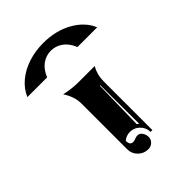

<svg xmlns="http://www.w3.org/2000/svg" viewBox="-173 -722 658 658"><g transform="rotate(-45 156.0 -393.0)"><path d="M80.3 -476.6Q115 -468.8 150.1 -468.8H225.3Q210 -442.1 210 -410.2V-173.8H201.2Q201.2 -194.3 186.5 -209.1Q171.9 -223.9 151.4 -223.9Q133.3 -223.9 119.4 -212.2Q119.4 -191.4 134.5 -191.2Q139.6 -191.2 147.3 -194.2Q155 -197.3 160.2 -197.3Q171.6 -197.3 178.1 -187.3Q184.6 -177.2 184.6 -166.3Q184.6 -154.1 175.7 -145.5Q166.7 -137 154.3 -137Q132.8 -137 117.7 -151.9Q102.5 -166.7 102.5 -187.7V-410.2Q102.5 -428 96.3 -445.4Q90.1 -462.9 80.3 -476.6ZM186.5 -226.6 193.4 -220.7 192.4 -409.2 190.2 -408.7ZM-12.9 -556.6Q-1.2 -584.7 23.9 -605.8Q49.1 -627 83.4 -638.2Q117.7 -649.4 156.2 -649.4Q216.6 -649.4 262.2 -623.9Q307.9 -598.4 325.4 -556.6H229.7Q218.8 -584.2 199.1 -598.3Q179.4 -612.3 156.2 -612.3Q133.1 -612.3 113.4 -598.3Q93.8 -584.2 82.8 -556.6Z"/></g></svg>

Font: AgreloyInT3
Style: Medium
Weight: 400
Designer: gluk
Foundry: gluk
Version: Version 0.27